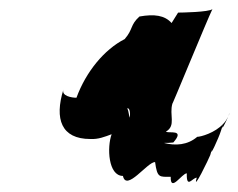

<svg xmlns="http://www.w3.org/2000/svg" viewBox="-20 -539 548 442"><path d="M126 -333C105 -265 121 -219 188 -219C206 -218 221 -224 237 -230C226 -200 229 -134 263 -134C271 -97 319 -166 337 -166C342 -129 347 -132 373 -132C372 -95 399 -140 410 -140C409 -103 423 -130 433 -130C422 -93 462 -176 464 -182L468 -196C461 -172 484 -223 488 -236L494 -254C475 -233 442 -224 434 -224C412 -205 384 -203 357 -210C364 -210 372 -210 379 -211C407 -243 368 -231 362 -236C386 -250 369 -274 377 -301C372 -286 458 -496 469 -518C461 -511 397 -510 390 -510L375 -486C359 -504 335 -507 301 -501C279 -481 287 -472 267 -449C220 -425 178 -374 156 -314C145 -314 121 -318 126 -333ZM273 -290C279 -290 280 -280 279 -268C276 -274 277 -281 273 -290ZM470 -519C470 -519 469 -518 469 -518C469 -518 470 -519 470 -519ZM494 -254C487 -232 499 -256 505 -270C502 -264 499 -259 494 -254ZM494 -256C494 -256 494 -254 494 -254C494 -254 494 -256 494 -256ZM508 -278C507 -275 506 -272 505 -270C506 -273 508 -277 508 -277Z"/></svg>

Font: Alpina
Style: Obl
Weight: 400
Version: Version 0.9